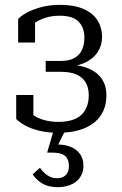

<svg xmlns="http://www.w3.org/2000/svg" viewBox="-20 -539 503 794"><path d="M252 -4 214 72 207 59Q241 57 267.5 66.5Q294 76 309.5 96Q325 116 325 146Q325 168 316.5 185Q308 202 293.5 213Q279 224 259.5 229.5Q240 235 219 235Q182 235 157 221Q132 207 115 182L145 155Q154 167 164 176.5Q174 186 187 192Q200 198 217 198Q239 198 252 185Q265 172 265 147Q265 120 249.5 106Q234 92 194 92H175L203 -4ZM220 -35Q286 -35 316.5 -64Q347 -93 347 -145Q347 -177 334 -198.5Q321 -220 296 -231Q271 -242 232 -242H169V-287H232Q267 -287 288.5 -299.5Q310 -312 319.5 -334Q329 -356 329 -384Q329 -425 305 -449.5Q281 -474 227 -474Q195 -474 168 -465.5Q141 -457 120.5 -442Q100 -427 89 -406Q86 -414 87.5 -423Q89 -432 94 -440.5Q99 -449 107 -454.5Q115 -460 125 -461V-363H55V-460Q66 -473 90.5 -486.5Q115 -500 150.5 -509.5Q186 -519 228 -519Q285 -519 324 -502.5Q363 -486 382.5 -456Q402 -426 402 -385Q402 -351 383.5 -323Q365 -295 329.5 -279Q294 -263 242 -263L272 -281V-253L247 -273Q286 -273 318 -265Q350 -257 373 -241Q396 -225 408 -201Q420 -177 420 -145Q420 -95 396 -60.5Q372 -26 327.5 -8Q283 10 220 10Q175 10 140 1Q105 -8 81.5 -21.5Q58 -35 47 -47V-146H118V-48Q108 -49 99.5 -54.5Q91 -60 86 -68.5Q81 -77 79.5 -86Q78 -95 81 -103Q92 -82 112.5 -66.5Q133 -51 161 -43Q189 -35 220 -35Z"/></svg>

Font: Roboto Serif 28pt Condensed Light
Style: Regular
Weight: 300
Width: 3
Designer: Greg Gazdowicz
Foundry: Commercial Type
Version: Version 1.008